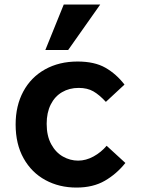

<svg xmlns="http://www.w3.org/2000/svg" viewBox="-20 -836 640 866"><path d="M50.5 -274.5Q50.5 -359 85 -423.2Q119.5 -487.5 183 -523Q246.5 -558.5 330 -558.5Q406.5 -558.5 455.5 -530.5Q504.5 -502.5 541.5 -454.5L457.5 -376.5Q428 -408.5 401 -424Q374 -439.5 335 -439.5Q292.5 -439.5 259.8 -420.2Q227 -401 208.8 -364.5Q190.5 -328 190.5 -277.5Q190.5 -223 211 -185.5Q231.5 -148 264 -129.8Q296.5 -111.5 332.5 -111.5Q367.5 -111.5 401.8 -130.2Q436 -149 461 -178.5L545.5 -101Q506 -51.5 453 -20.8Q400 10 325 10Q247 10 184.8 -23.8Q122.5 -57.5 86.5 -121.8Q50.5 -186 50.5 -274.5ZM184.5 -610.5 267.5 -815.5H432L287.5 -610.5Z"/></svg>

Font: JuliaMono ExtraBold
Style: Regular
Weight: 800
Monospace: yes
Designer: cormullion
Foundry: corm
Version: Version 0.055; ttfautohint (v1.8.4)